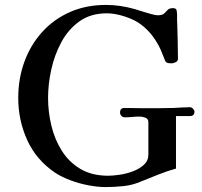

<svg xmlns="http://www.w3.org/2000/svg" viewBox="-20 -761 821 779"><path d="M769 -308Q769 -290 750 -290H694V-77Q658 -67 623 -53Q588 -39 553 -25Q519 -10 482 -6Q445 -2 408 -2Q377 -2 339.5 -9Q302 -16 266 -29.5Q230 -43 204 -60Q127 -112 90.5 -192.5Q54 -273 54 -363Q54 -442 79 -510.5Q104 -579 151 -631Q198 -683 263.5 -712Q329 -741 410 -741Q468 -741 527 -724Q537 -721 556 -715Q575 -709 593 -704Q611 -699 619 -699Q639 -699 646.5 -706.5Q654 -714 660.5 -721Q667 -728 682 -728Q696 -728 697 -717Q699 -705 698.5 -692Q698 -679 699 -667Q700 -631 701 -594.5Q702 -558 702 -522Q702 -513 692.5 -508.5Q683 -504 676 -504Q669 -504 662.5 -505Q656 -506 651 -512Q650 -515 646 -524.5Q642 -534 638 -544.5Q634 -555 632 -559Q619 -588 599.5 -614Q580 -640 554 -660Q529 -680 488 -693.5Q447 -707 414 -707Q348 -707 302.5 -674.5Q257 -642 229 -590Q201 -538 188 -478.5Q175 -419 175 -364Q175 -307 188.5 -251Q202 -195 231 -149Q260 -103 306.5 -75.5Q353 -48 419 -48Q438 -48 465.5 -52Q493 -56 519.5 -66Q546 -76 564 -92.5Q582 -109 582 -134V-265Q582 -279 570 -283.5Q558 -288 547 -288Q531 -288 516 -286.5Q501 -285 486 -285Q478 -285 472.5 -291Q467 -297 467 -304Q467 -323 485 -323Q502 -323 519.5 -322.5Q537 -322 554 -322Q587 -322 620 -322Q653 -322 686 -323Q702 -324 718.5 -325Q735 -326 751 -326Q757 -326 763 -320Q769 -314 769 -308Z"/></svg>

Font: Kaisei Tokumin Medium
Style: Regular
Weight: 500
Designer: Font-Kai, 金井和夫
Foundry: KAZUO KANAI
Version: Version 5.003